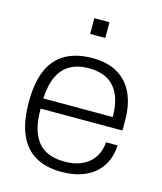

<svg xmlns="http://www.w3.org/2000/svg" viewBox="-110 -801 756 895"><g transform="rotate(15 268.0 -354.0)"><path d="M269 12Q196 12 144.5 -17.5Q93 -47 66.5 -108Q40 -169 40 -263Q40 -358 66.5 -418.5Q93 -479 145.5 -508.5Q198 -538 275 -538Q348 -538 397 -509Q446 -480 471 -426Q496 -372 496 -296V-248H101Q101 -172 121.5 -125.5Q142 -79 180 -58.5Q218 -38 271 -38Q314 -38 344.5 -49.5Q375 -61 394.5 -80Q414 -99 424.5 -124Q435 -149 436 -175H492Q491 -139 478 -105.5Q465 -72 438 -45.5Q411 -19 369 -3.5Q327 12 269 12ZM101 -297H436Q436 -350 423.5 -386.5Q411 -423 389 -445.5Q367 -468 337 -478Q307 -488 271 -488Q218 -488 181.5 -467.5Q145 -447 124.5 -405Q104 -363 101 -297ZM234 -644V-720H307V-644Z"/></g></svg>

Font: Archivo SemiBold ExtraLight
Style: Regular
Weight: 250
Version: Version 2.001